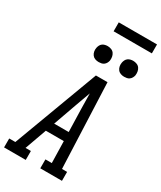

<svg xmlns="http://www.w3.org/2000/svg" viewBox="-298 -1214 1093 1304"><g transform="rotate(30 249.0 -562.5)"><path d="M-26 0V-70H22L270 -735H361L388 -70H428V0H258V-70H308L304 -240H163L102 -70H144V0ZM302 -310 297 -490Q297 -520 296 -549.5Q295 -579 295 -609Q284 -579 273.5 -549.5Q263 -520 252 -490L188 -310ZM440 -823Q425 -823 411.5 -828Q398 -833 389.5 -844.5Q381 -856 378.5 -870.5Q376 -885 379 -900Q381 -910 386 -920Q391 -930 400 -936.5Q409 -943 419.5 -945.5Q430 -948 440 -948Q455 -948 469 -942.5Q483 -937 491 -925.5Q499 -914 501.5 -899.5Q504 -885 502 -870Q500 -860 494.5 -850Q489 -840 480 -833.5Q471 -827 460.5 -825Q450 -823 440 -823ZM240 -823Q225 -823 211.5 -828Q198 -833 189.5 -844.5Q181 -856 178.5 -870.5Q176 -885 179 -900Q181 -910 186 -920Q191 -930 200 -936.5Q209 -943 219.5 -945.5Q230 -948 240 -948Q255 -948 269 -942.5Q283 -937 291 -925.5Q299 -914 301.5 -899.5Q304 -885 302 -870Q300 -860 294.5 -850Q289 -840 280 -833.5Q271 -827 260.5 -825Q250 -823 240 -823ZM224 -1055V-1125H524V-1055Z"/></g></svg>

Font: Iosevka Slab
Style: Italic
Weight: 400
Italic angle: -9°
Monospace: yes
Designer: Belleve Invis
Foundry: Belleve Invis
Version: Version 11.1.0; ttfautohint (v1.8.3)